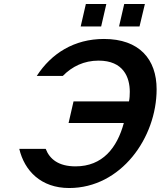

<svg xmlns="http://www.w3.org/2000/svg" viewBox="-20 -933 808 966"><path d="M682 -800 709 -913H605L579 -800ZM489 -800 515 -913H412L386 -800ZM165 -551H296C343 -599 403 -628 476 -628C601 -628 633 -544 633 -471C633 -454 632 -437 629 -423H350L325 -314H603C569 -189 496 -96 360 -96C275 -96 230 -132 210 -184H77C103 -74 186 13 328 13C589 13 768 -240 768 -484C768 -635 681 -737 503 -737C353 -737 238 -664 165 -551Z"/></svg>

Font: Perun SemiBold Italic
Style: Regular
Weight: 400
Italic angle: -12°
Foundry: Copyright (c) Stefan Peev, Context Ltd, 2016
Version: Version 1.026